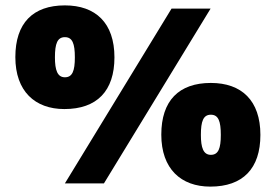

<svg xmlns="http://www.w3.org/2000/svg" viewBox="-20 -774 1024 713"><path d="M219 -369C340 -369 405 -436 405 -561C405 -689 335 -754 221 -754C102 -754 37 -688 37 -562C37 -435 110 -369 219 -369ZM221 -93H366L762 -742H617ZM221 -487C193 -487 184 -514 184 -561C184 -612 193 -636 221 -636C249 -636 258 -612 258 -561C258 -511 249 -487 221 -487ZM761 -81C882 -81 947 -148 947 -273C947 -401 877 -466 763 -466C644 -466 579 -400 579 -274C579 -147 652 -81 761 -81ZM763 -199C735 -199 726 -226 726 -273C726 -324 735 -348 763 -348C791 -348 800 -324 800 -273C800 -223 791 -199 763 -199Z"/></svg>

Font: Noto Sans Telugu UI Black
Style: Regular
Weight: 900
Designer: Jelle Bosma - Monotype Design Team
Foundry: Monotype Imaging Inc.
Version: Version 2.005